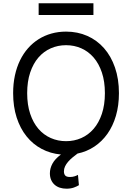

<svg xmlns="http://www.w3.org/2000/svg" viewBox="-20 -929 801 1165"><path d="M701.7 -363.6Q701.7 -288.7 683.4 -226.4Q665.1 -164.1 631.9 -117.2Q598.7 -70.3 552.6 -39.6Q506.4 -8.9 450.3 2.8Q434.3 14.6 419.4 27Q404.5 39.4 393.1 52.7Q381.7 66.1 374.8 80.4Q367.9 94.8 367.9 110.8Q367.9 126.8 375.7 135.8Q383.5 144.9 404.8 144.9Q420.8 144.9 433.2 140.6Q445.7 136.4 453.1 132.1L458.8 194.6Q447.1 202.1 428.1 209Q409.1 215.9 383.5 215.9Q361.9 215.9 343.2 209.9Q324.6 203.8 311.3 191.9Q297.9 180 290.3 162.6Q282.7 145.2 282.7 122.2Q282.7 93 298.1 64.1Q313.6 35.2 349.8 8.5Q286.2 2.8 233 -25.4Q179.7 -53.6 141.2 -101.6Q102.6 -149.5 81.1 -215.9Q59.7 -282.3 59.7 -363.6Q59.7 -421.2 70.5 -471.2Q81.3 -521.3 101.6 -562.9Q121.8 -604.4 150.4 -636.7Q179 -669 214.7 -691.4Q250.4 -713.8 292.3 -725.5Q334.2 -737.2 380.7 -737.2Q450.6 -737.2 509.4 -711.3Q568.2 -685.4 611 -636.9Q653.8 -588.4 677.7 -519.2Q701.7 -449.9 701.7 -363.6ZM616.5 -363.6Q616.5 -434.7 598.2 -489Q579.9 -543.3 548.1 -580.1Q516.3 -616.8 473.4 -635.8Q430.4 -654.8 380.7 -654.8Q331.3 -654.8 288.2 -635.8Q245 -616.8 213.2 -580.1Q181.5 -543.3 163.2 -489Q144.9 -434.7 144.9 -363.6Q144.9 -293 163.2 -238.5Q181.5 -183.9 213.2 -147.2Q245 -110.4 288.2 -91.4Q331.3 -72.4 380.7 -72.4Q430.4 -72.4 473.4 -91.4Q516.3 -110.4 548.1 -147.2Q579.9 -183.9 598.2 -238.5Q616.5 -293 616.5 -363.6ZM546.9 -838.1H214.5V-909.1H546.9Z"/></svg>

Font: Fast_Sans
Style: Regular
Weight: 400
Designer: Rasmus Andersson
Foundry: rsms
Version: Version 3.018;git-588b23468